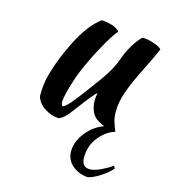

<svg xmlns="http://www.w3.org/2000/svg" viewBox="-109 -560 789 897"><g transform="rotate(15 286.0 -111.5)"><path d="M292 153.8Q292 106.9 326.9 62.7Q361.8 18.6 411.1 1Q389.2 -7.3 369.1 -22Q352.1 -36.1 344.5 -59.1Q336.9 -82 336.9 -103Q336.9 -124.5 341.8 -139.2Q336.9 -139.6 316.2 -114.3Q295.4 -88.9 269.5 -54.2Q243.7 -19.5 236.8 -11.2Q209 18.6 193.8 20Q159.7 18.6 126.2 -3.2Q92.8 -24.9 85 -58.1Q85 -106 92.8 -143.1Q113.8 -231.4 164.1 -331.8Q214.4 -432.1 272 -474.1Q293.5 -474.1 320.3 -466.3Q347.2 -458.5 360.8 -442.9Q352.1 -433.6 335.9 -409.7Q319.8 -385.7 290.5 -331.1Q261.2 -276.4 233.9 -211.9Q222.2 -185.1 207 -132.6Q191.9 -80.1 191.9 -56.2Q191.9 -45.4 199.2 -38.1Q213.4 -43.5 235.1 -68.6Q256.8 -93.8 300.8 -153.8Q303.7 -158.2 318.4 -177.7Q333 -197.3 341.3 -209Q349.6 -220.7 362.1 -239.7Q374.5 -258.8 383.5 -276.6Q392.6 -294.4 398.9 -311Q408.2 -335.9 415 -352.3Q421.9 -368.7 439.2 -397Q456.5 -425.3 477.1 -444.8Q502.9 -444.8 532.7 -434.8Q562.5 -424.8 571.8 -413.1Q558.1 -379.9 520.8 -305.4Q483.4 -231 464.6 -178.7Q445.8 -126.5 445.8 -79.1Q445.8 -54.2 451.4 -34.2Q457 -14.2 462.4 -2.7Q467.8 8.8 467.8 13.2Q426.3 24.4 392.1 66.7Q357.9 108.9 357.9 166Q357.9 212.9 397 212.9Q419.9 212.9 450.9 198Q481.9 183.1 503.9 167L509.8 179.2Q490.2 203.6 454.1 226.1Q418 248.5 397 251Q354.5 248 323.2 221.7Q292 195.3 292 153.8Z"/></g></svg>

Font: Kaushan Script
Style: Regular
Weight: 400
Designer: Pablo Impallari
Foundry: Pablo Impallari
Version: Version 1.002